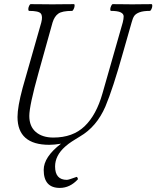

<svg xmlns="http://www.w3.org/2000/svg" viewBox="-20 -689 759 931"><path d="M270 222.2Q191.9 222.2 191.9 134.8Q191.9 72.3 275.9 7.8Q242.7 13.2 219.2 13.2Q64.9 13.2 64.9 -122.1Q64.9 -170.4 89.8 -263.2L180.2 -580.1Q188 -610.4 178 -623.3Q168 -636.2 121.1 -636.2Q117.2 -637.2 117.2 -644.5Q117.2 -651.9 121.1 -660.4Q125 -668.9 128.9 -668.9Q146.5 -668.9 181.2 -668.5Q215.8 -668 233.9 -668Q251 -668 285.6 -668.5Q320.3 -668.9 338.9 -668.9Q342.3 -668 341.8 -660.6Q341.3 -653.3 337.2 -644.8Q333 -636.2 329.1 -636.2Q281.7 -636.2 262.9 -623Q244.1 -609.9 234.9 -580.1L167 -336.9Q122.1 -176.3 122.1 -127Q122.1 -76.2 153.6 -49.1Q185.1 -22 238.8 -22Q333 -22 390.1 -76.7Q447.3 -131.3 477.1 -236.8L575.2 -580.1Q579.6 -597.2 579.6 -609.6Q579.6 -622.1 564.9 -629.2Q550.3 -636.2 518.1 -636.2Q514.2 -637.2 514.6 -644.5Q515.1 -651.9 519 -660.4Q522.9 -668.9 526.9 -668.9Q543 -668.9 574.5 -668.5Q606 -668 621.1 -668Q636.7 -668 668 -668.5Q699.2 -668.9 714.8 -668.9Q718.8 -668 718.5 -660.6Q718.3 -653.3 714.4 -644.8Q710.4 -636.2 706.1 -636.2Q674.3 -636.2 656 -629.2Q637.7 -622.1 630.6 -611.3Q623.5 -600.6 618.2 -580.1L577.1 -436Q527.3 -258.3 491.2 -172.9Q448.7 -74.2 367.2 -26.9Q359.9 -22.5 346.9 -14.4Q334 -6.3 327.6 -2.2Q321.3 2 312.3 8.5Q303.2 15.1 295.9 22Q247.1 65.4 247.1 118.2Q247.1 183.1 304.2 183.1Q313 183.1 351.1 168.9Q353 168 354.7 170.9Q356.4 173.8 357.4 176.8L357.9 180.2Q319.3 222.2 270 222.2Z"/></svg>

Font: Junicode SmCond Light
Style: Italic
Weight: 300
Width: 4
Italic angle: -11°
Designer: Peter S. Baker
Version: Version 2.206